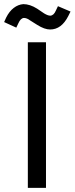

<svg xmlns="http://www.w3.org/2000/svg" viewBox="-59 -911 362 931"><path d="M76 -706H164V0H76ZM122 -790 87 -812Q71 -824 57 -824Q41 -823 30 -798L20 -777L-39 -804L-29 -826Q-14 -856 7.5 -872.5Q29 -889 54 -891Q86 -891 121 -869L155 -846Q173 -835 185 -835Q202 -836 212 -860L222 -881L283 -855L272 -833Q239 -768 184 -768Q157 -768 122 -790Z"/></svg>

Font: Lineal
Style: Regular
Weight: 400
Designer: Created by Frank Adebiaye with contributions from Anton Moglia & Ariel Martín Pérez
Created by Frank ADEBIAYE with FontF
Foundry: Velvetyne Type Foundry
Version: Version 2.000